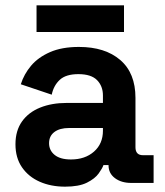

<svg xmlns="http://www.w3.org/2000/svg" viewBox="-20 -686 618 720"><path d="M224 14Q171 14 129 -4.5Q87 -23 62.5 -58.5Q38 -94 38 -145Q38 -196 62.5 -230.5Q87 -265 130.5 -282.5Q174 -300 230 -300H366V-328Q366 -363 344 -385.5Q322 -408 274 -408Q227 -408 204 -386.5Q181 -365 174 -331L58 -370Q70 -408 96.5 -439.5Q123 -471 167.5 -490.5Q212 -510 276 -510Q374 -510 431 -461Q488 -412 488 -319V-134Q488 -104 516 -104H556V0H472Q435 0 411 -18Q387 -36 387 -66V-67H368Q364 -55 350 -35.5Q336 -16 306 -1Q276 14 224 14ZM246 -88Q299 -88 332.5 -117.5Q366 -147 366 -196V-206H239Q204 -206 184 -191Q164 -176 164 -149Q164 -122 185 -105Q206 -88 246 -88ZM117 -566V-666H445V-566Z"/></svg>

Font: Space Grotesk
Style: Bold
Weight: 700
Designer: Florian Karsten
Foundry: Florian Karsten
Version: Version 2.000